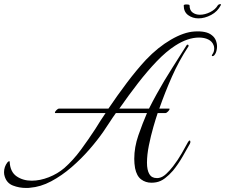

<svg xmlns="http://www.w3.org/2000/svg" viewBox="-50 -859 1114 951"><path d="M98 71Q94 72 89 72Q84 72 79 72Q45 72 14 60Q-17 48 -27 14Q-30 5 -30 -6Q-30 -33 -13 -55Q-9 -59 -5.5 -60.5Q-2 -62 -2 -56Q1 -7 32.5 14.5Q64 36 107 36Q148 36 191.5 19Q235 2 269 -27Q313 -66 350.5 -117Q388 -168 422 -220Q434 -240 447 -260Q460 -280 473 -299H224Q222 -299 222 -301Q222 -306 229.5 -313.5Q237 -321 242 -321H487Q531 -386 578 -448.5Q625 -511 673 -563Q732 -625 796.5 -662.5Q861 -700 913 -703Q941 -705 963.5 -700.5Q986 -696 1000 -684Q1013 -674 1019 -659Q1025 -644 1025 -628Q1025 -624 1024.5 -620Q1024 -616 1023 -611Q1020 -595 1011 -585Q1007 -581 1003 -581Q996 -581 1002 -590Q1011 -602 1011 -619Q1011 -628 1008 -635Q1001 -654 981.5 -663.5Q962 -673 936 -673Q880 -673 818 -633Q773 -604 726.5 -555.5Q680 -507 633.5 -447Q587 -387 541 -321H688Q697 -339 706.5 -357Q716 -375 726 -393Q763 -460 802.5 -521.5Q842 -583 873 -633Q876 -638 879 -638Q883 -638 884 -634Q885 -630 882 -627Q836 -557 801.5 -479Q767 -401 739 -321H788Q790 -321 790 -319Q790 -315 782.5 -307Q775 -299 769 -299H731Q722 -273 709.5 -229.5Q697 -186 687.5 -139Q678 -92 678 -53Q678 -17 689.5 3Q701 23 726 23Q729 23 732 23Q735 23 738 22Q755 19 772.5 3Q790 -13 807 -35Q831 -66 851 -101Q871 -136 881 -155Q886 -163 889 -163Q893 -163 893 -156Q893 -152 890 -146Q876 -121 854.5 -83.5Q833 -46 807 -14Q788 8 767 24Q746 40 723 44Q717 45 711.5 45.5Q706 46 700 46Q671 46 649 29.5Q627 13 619 -26Q617 -37 616 -49Q615 -61 615 -72Q615 -130 635.5 -189Q656 -248 678 -299H524Q508 -277 493 -253.5Q478 -230 462 -207Q433 -165 392.5 -118.5Q352 -72 304 -30.5Q256 11 203.5 39Q151 67 98 71ZM860 -832Q860 -837 875 -837Q880 -837 884.5 -836Q889 -835 889 -832Q889 -808 904 -797Q919 -786 940 -786Q965 -786 991 -799Q1017 -812 1029 -833Q1033 -838 1039.5 -838.5Q1046 -839 1044 -834Q1028 -802 996 -785Q964 -768 933 -768Q904 -768 882 -784Q860 -800 860 -832Z"/></svg>

Font: MonteCarlo
Style: Regular
Weight: 400
Designer: Robert E. Leuschke
Foundry: Robert E. Leuschke
Version: Version 1.010; ttfautohint (v1.8.3)